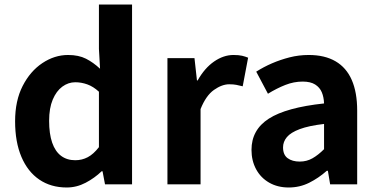

<svg xmlns="http://www.w3.org/2000/svg" viewBox="-20 -818 1676 852"><path d="M276 14Q206 14 154.5 -21Q103 -56 75 -122Q47 -188 47 -280Q47 -371 80.5 -436.5Q114 -502 168 -538Q222 -574 282 -574Q329 -574 361.5 -557.5Q394 -541 424 -513L419 -601V-798H566V0H446L435 -58H431Q400 -28 360 -7Q320 14 276 14ZM314 -107Q344 -107 369.5 -120.5Q395 -134 419 -165V-411Q394 -434 367.5 -443.5Q341 -453 314 -453Q283 -453 256.5 -433.5Q230 -414 214 -376Q198 -338 198 -282Q198 -224 211.5 -185Q225 -146 251 -126.5Q277 -107 314 -107Z M723 0V-560H843L854 -461H857Q888 -516 930 -545Q972 -574 1016 -574Q1040 -574 1054.5 -570.5Q1069 -567 1081 -562L1057 -435Q1041 -439 1028.5 -441.5Q1016 -444 997 -444Q965 -444 929.5 -419Q894 -394 870 -334V0Z M1261 14Q1212 14 1174.5 -7.5Q1137 -29 1116.5 -67Q1096 -105 1096 -153Q1096 -242 1173 -291.5Q1250 -341 1418 -359Q1417 -387 1408 -408.5Q1399 -430 1378.5 -443Q1358 -456 1323 -456Q1284 -456 1246 -441Q1208 -426 1169 -402L1117 -500Q1150 -521 1187 -537Q1224 -553 1265 -563.5Q1306 -574 1350 -574Q1421 -574 1469 -546Q1517 -518 1541 -463Q1565 -408 1565 -327V0H1445L1435 -60H1430Q1394 -28 1352 -7Q1310 14 1261 14ZM1310 -101Q1341 -101 1366.5 -115.5Q1392 -130 1418 -156V-268Q1350 -260 1310 -245Q1270 -230 1253 -209.5Q1236 -189 1236 -164Q1236 -131 1256.5 -116Q1277 -101 1310 -101Z"/></svg>

Font: Noto Sans SC
Style: Bold
Weight: 700
Designer: Ryoko NISHIZUKA  (kana, bopomofo & ideographs); Paul D. Hunt (Latin, Greek & Cyrillic); Sandoll Communications , Soo-you
Foundry: Adobe
Version: Version 2.004-H2;hotconv 1.0.118;makeotfexe 2.5.65603